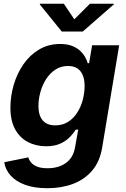

<svg xmlns="http://www.w3.org/2000/svg" viewBox="-20 -787 672 1023"><path d="M232.1 215.8Q161.5 215.8 112.3 197.2Q63.1 178.6 35.6 147.2Q8.1 115.8 2.7 77.3L130.9 51.5Q135 66.2 146.1 79.4Q157.3 92.5 178.3 100.9Q199.4 109.4 233.3 109.4Q292.3 109.4 331.3 81.2Q370.3 52.9 379.7 -1L396.7 -96.7L383.1 -95.8Q369.3 -73.6 348.6 -53.4Q328 -33.2 298.1 -20.5Q268.3 -7.7 226 -7.7Q171.3 -7.7 128.2 -30.5Q85.1 -53.2 60.3 -98.8Q35.5 -144.4 35.5 -212.9Q35.5 -275.1 53.3 -335.5Q71 -395.8 105.1 -444.9Q139.3 -494.1 188.6 -523.4Q237.9 -552.7 300.8 -552.7Q336.8 -552.7 362.6 -542.9Q388.5 -533.1 405.7 -517.4Q422.9 -501.7 433 -483.8Q443.1 -466 447.7 -449.7L454.8 -450.8L470.8 -545.9H615L524.2 0.2Q511.9 74 471.3 121.7Q430.8 169.5 369.2 192.7Q307.6 215.8 232.1 215.8ZM274.3 -119.1Q314.1 -119.1 343.5 -138.2Q373 -157.2 392.4 -188.3Q411.9 -219.4 421.3 -256.5Q430.8 -293.6 430.8 -329.8Q430.8 -379.1 408.8 -407.2Q386.8 -435.4 342.4 -435.4Q304.2 -435.4 274.8 -415.9Q245.3 -396.4 225.2 -364.7Q205.1 -333 195 -295.3Q184.8 -257.6 184.8 -221.2Q184.8 -173.1 207.1 -146.1Q229.5 -119.1 274.3 -119.1ZM320.1 -767.1 376 -684 459.2 -767.1H587L586.3 -763.5L421.1 -619.1H308.9L192.1 -763.5L192.8 -767.1Z"/></svg>

Font: Adwaita Sans
Style: Italic
Weight: 400
Italic angle: -9.39999°
Designer: Rasmus Andersson
Foundry: rsms
Version: Version 4.001;git-9221beed3